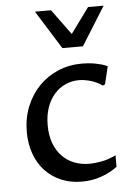

<svg xmlns="http://www.w3.org/2000/svg" viewBox="-55 -824 617 877"><g transform="rotate(-5 253.5 -386.0)"><path d="M448.2 -43.9Q418 -20.5 376.2 -5.4Q334.5 9.8 285.2 9.8Q232.4 9.8 189.7 -8.5Q147 -26.9 116.7 -59.6Q86.4 -92.3 70.1 -137.9Q53.7 -183.6 53.7 -237.8Q53.7 -300.8 75.2 -354Q96.7 -407.2 134 -445.8Q171.4 -484.4 222.2 -505.9Q272.9 -527.3 331.1 -527.3Q344.7 -527.3 360.6 -526.1Q376.5 -524.9 392.1 -522Q407.7 -519 422.4 -514.9Q437 -510.7 448.2 -504.9L428.7 -423.8L418 -418.9Q408.2 -426.3 395.8 -432.6Q383.3 -439 369.4 -443.4Q355.5 -447.8 340.6 -450.4Q325.7 -453.1 311.5 -453.1Q278.8 -453.1 249.8 -440.2Q220.7 -427.2 198.7 -402.6Q176.8 -377.9 164.1 -342Q151.4 -306.2 151.4 -260.3Q151.4 -213.4 164.8 -177.7Q178.2 -142.1 201.7 -117.7Q225.1 -93.3 257.3 -80.8Q289.6 -68.4 327.1 -68.4Q349.6 -68.4 381.3 -74Q413.1 -79.6 448.2 -96.7ZM453.6 -782.2 343.3 -605.5H249L138.7 -782.2H212.4L297.4 -666L382.3 -782.2Z"/></g></svg>

Font: Proza Libre
Style: Regular
Weight: 400
Designer: Jasper de Waard
Foundry: Jasper de Waard
Version: Version 1.000; ttfautohint (v1.4.1.8-43bc)